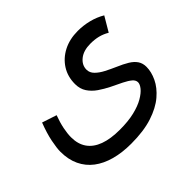

<svg xmlns="http://www.w3.org/2000/svg" viewBox="-148 -650 1092 1092"><g transform="rotate(-45 397.5 -104.5)"><path d="M347 230Q275 230 216.5 214Q158 198 116.5 166.5Q75 135 52.5 87.5Q30 40 30 -23Q30 -52 40 -102Q50 -152 74 -214L162 -185Q146 -142 138.5 -104.5Q131 -67 131 -38Q131 17 157 54Q183 91 233.5 109.5Q284 128 358 128Q426 128 475.5 116Q525 104 557.5 85Q590 66 606 46Q622 26 622 10Q622 -7 605.5 -21Q589 -35 560 -49.5Q531 -64 493 -82Q459 -99 429 -119.5Q399 -140 380 -168.5Q361 -197 361 -236Q361 -296 390 -341.5Q419 -387 469.5 -413Q520 -439 586 -439Q631 -439 674.5 -428Q718 -417 755 -395L703 -307Q676 -323 648 -330Q620 -337 586 -337Q530 -337 497.5 -311Q465 -285 465 -248Q465 -223 484.5 -203.5Q504 -184 534 -168.5Q564 -153 596 -139Q636 -122 663 -105.5Q690 -89 704 -68Q718 -47 718 -18Q718 22 697.5 65.5Q677 109 633 146.5Q589 184 518.5 207Q448 230 347 230Z"/></g></svg>

Font: Lexend Medium
Style: Regular
Weight: 500
Designer: Bonnie Shaver-Troup, Thomas Jockin
Foundry: Lexend
Version: Version 1.005